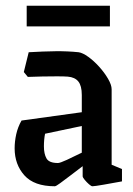

<svg xmlns="http://www.w3.org/2000/svg" viewBox="-20 -639 465 669"><path d="M171 10Q99 10 65 -28Q31 -66 31 -122Q31 -146 36.5 -171Q42 -196 55 -219L265 -248V-308Q265 -340 253 -355Q241 -370 216 -372Q203 -373 179 -373Q155 -373 128 -372.5Q101 -372 77 -371L63 -388L80 -457Q131 -460 173 -460.5Q215 -461 254 -457Q268 -455 287.5 -441Q307 -427 325.5 -406.5Q344 -386 356.5 -364.5Q369 -343 369 -328V-65L405 -50V-7Q373 -1 341 4.5Q309 10 302 10Q298 10 290 3Q282 -4 275 -12.5Q268 -21 268 -25V-60Q247 -44 226 -28Q205 -12 190 -1Q175 10 171 10ZM133 -129Q133 -103 142 -87Q151 -71 182 -71Q189 -71 213 -82Q237 -93 265 -107V-200L137 -173Q133 -153 133 -129ZM73 -547V-619H363V-547Z"/></svg>

Font: Grenze Gotisch Medium
Style: Regular
Weight: 500
Designer: Renata Polastri
Foundry: Omnibus-Type
Version: Version 1.001